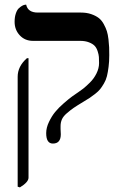

<svg xmlns="http://www.w3.org/2000/svg" viewBox="-20 -582 537 828"><path d="M65.9 226.1 56.2 223.1V-251Q56.2 -295.9 96.2 -331.1H103V184.1Q103 203.6 65.9 226.1ZM241.2 -38.1V-25.9Q241.2 -22.5 241.7 -14.6Q242.2 -6.8 242.2 -2.9Q242.2 37.1 208 37.1Q179.2 37.1 179.2 -7.8Q179.2 -31.2 191.2 -56.2Q203.1 -81.1 217.8 -99.1Q232.4 -117.2 255.9 -137.5Q279.3 -157.7 291 -166Q302.7 -174.3 319.8 -186Q327.6 -190.9 339.4 -200.2Q351.1 -209.5 367.9 -226.1Q384.8 -242.7 396 -265.1Q407.2 -287.6 407.2 -310.1Q407.2 -325.7 406.5 -336.2Q405.8 -346.7 401.1 -361.1Q396.5 -375.5 388.2 -384.3Q379.9 -393.1 363.8 -399.4Q347.7 -405.8 325.2 -405.8H122.1Q87.4 -405.8 65.2 -429.7Q43 -453.6 43 -487.8Q43 -508.3 48.1 -523.4Q53.2 -538.6 60.5 -545.7Q67.9 -552.7 75.2 -556.9Q82.5 -561 87.9 -561.5L92.8 -562Q100.1 -527.8 143.1 -527.8H329.1Q354 -527.8 373.5 -521Q393.1 -514.2 405.8 -504.4Q418.5 -494.6 427.5 -478Q436.5 -461.4 440.9 -447.5Q445.3 -433.6 447.8 -412.4Q450.2 -391.1 450.7 -377.9Q451.2 -364.7 451.2 -344.2Q451.2 -316.4 448.2 -293.5Q445.3 -270.5 441.2 -253.7Q437 -236.8 428.2 -221.9Q419.4 -207 412.1 -197.8Q404.8 -188.5 390.4 -177.2Q376 -166 366.5 -159.7Q356.9 -153.3 337.9 -142.1Q309.6 -125 296.9 -116.2Q284.2 -107.4 268.6 -94Q252.9 -80.6 247.1 -67.4Q241.2 -54.2 241.2 -38.1Z"/></svg>

Font: Linear Smooth Low Contrast
Style: Regular
Weight: 500
Designer: Philipp H. Poll, Flanker
Foundry: Philipp H. Poll, reworked by Flanker
Version: Version 1.010 | FøM Fix